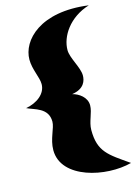

<svg xmlns="http://www.w3.org/2000/svg" viewBox="-147 -889 769 1086"><g transform="rotate(-15 237.5 -346.0)"><path d="M484 -811C206 -848 80 -713 80 -601C80 -542 111 -490 111 -450C111 -394 58 -353 -9 -341C34 -320 115 -311 115 -229C115 -191 78 -137 78 -71C78 97 331 153 484 112C371 33 315 3 315 -126C315 -175 345 -220 345 -263C345 -311 300 -341 263 -350C337 -361 349 -407 349 -437C349 -484 302 -550 302 -597C302 -677 364 -774 484 -811Z"/></g></svg>

Font: Shojumaru
Style: Regular
Weight: 400
Designer: Astigmatic (AOETI)
Foundry: Astigmatic (AOETI)
Version: Version 1.000